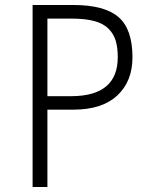

<svg xmlns="http://www.w3.org/2000/svg" viewBox="-20 -745 624 765"><path d="M272 -725.1Q396.5 -725.1 452.1 -677Q507.8 -628.9 507.8 -517.1Q507.8 -420.9 447.3 -364.5Q386.7 -308.1 272.9 -308.1H168.9V0H109.9V-725.1ZM263.2 -361.8Q449.2 -361.8 449.2 -517.1Q449.2 -556.6 440.7 -584Q432.1 -611.3 411.4 -631.6Q390.6 -651.9 354.5 -661.4Q318.4 -670.9 265.1 -670.9H168.9V-361.8Z"/></svg>

Font: Stilu Light
Style: Regular
Weight: 300
Designer: Genilson Lima Santos
Foundry: Genilson Lima Santos
Version: Version 1.200;PS 001.200;hotconv 1.0.88;makeotf.lib2.5.64775